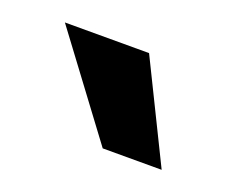

<svg xmlns="http://www.w3.org/2000/svg" viewBox="-44 -715 314 266"><g transform="rotate(20 113.0 -582.0)"><path d="M124 -508.8 15.1 -654.8H139.2L210.9 -508.8Z"/></g></svg>

Font: Tajawal
Style: Bold
Weight: 700
Designer: Boutros Fonts
Foundry: Created by Boutros International 2017
Version: Version 1.700